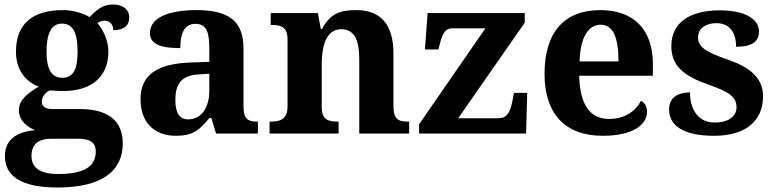

<svg xmlns="http://www.w3.org/2000/svg" viewBox="-20 -594 3454 854"><path d="M236 240C433 240 526 167 526 44C526 -52 467 -109 334 -109H213C185 -109 166 -119 166 -141C166 -165 183 -184 202 -192C214 -191 245 -189 260 -189C399 -189 462 -263 462 -364C462 -413 440 -461 413 -491C420 -497 435 -502 446 -502C465 -502 484 -487 484 -460C539 -460 555 -487 555 -517C555 -548 531 -574 483 -574C443 -574 414 -556 379 -518C349 -535 307 -549 260 -549C117 -549 51 -481 51 -364C51 -283 94 -230 153 -209C101 -179 64 -148 64 -104C64 -57 101 -29 137 -15C50 -8 2 30 2 101C2 192 79 240 236 240ZM257 -248C205 -248 187 -294 187 -364C187 -437 204 -489 256 -489C309 -489 325 -439 325 -365C325 -293 310 -248 257 -248ZM238 180C161 180 120 154 120 99C120 34 169 23 209 23H325C379 23 406 38 406 80C406 146 355 180 238 180Z M762 10C838 10 867 -15 911 -69H920L941 0H1127V-53H1123C1078 -53 1063 -69 1063 -124V-379C1063 -504 993 -549 853 -549C740 -549 647 -520 647 -447C647 -398 693 -380 782 -380C782 -442 798 -488 849 -488C904 -488 911 -441 911 -374V-319L829 -316C679 -311 605 -261 605 -153C605 -42 674 10 762 10ZM817 -63C778 -63 760 -92 760 -149C760 -221 786 -259 866 -263L911 -266V-191C911 -113 874 -63 817 -63Z M1179 0H1486V-53H1483C1439 -53 1411 -62 1411 -118V-309C1411 -391 1432 -464 1498 -464C1557 -464 1578 -415 1578 -329V0H1800V-53H1797C1752 -53 1730 -62 1730 -124V-356C1730 -491 1668 -549 1565 -549C1502 -549 1452 -540 1412 -465H1407L1394 -536H1184V-483H1187C1231 -483 1259 -474 1259 -418V-122C1259 -62 1226 -53 1181 -53H1179Z M1844 0H2320L2325 -181H2266L2260 -149C2249 -91 2234 -68 2194 -68H2018L2314 -493V-536H1882L1870 -374H1930L1936 -398C1950 -452 1963 -468 1993 -468H2139L1844 -41Z M2661 10C2796 10 2858 -40 2858 -97C2858 -119 2849 -136 2831 -146C2808 -100 2759 -65 2690 -65C2607 -65 2560 -123 2556 -257H2884V-308C2884 -467 2795 -549 2650 -549C2492 -549 2402 -453 2402 -265C2402 -91 2491 10 2661 10ZM2731 -321H2558C2561 -427 2596 -484 2652 -484C2709 -484 2731 -423 2731 -321Z M3157 10C3295 10 3374 -55 3374 -166C3374 -250 3311 -296 3222 -327C3113 -365 3085 -386 3085 -429C3085 -470 3123 -491 3166 -491C3224 -491 3254 -452 3254 -386C3327 -386 3356 -410 3356 -455C3356 -501 3307 -548 3181 -548C3052 -548 2966 -496 2966 -389C2966 -299 3025 -254 3133 -217C3227 -184 3256 -161 3256 -117C3256 -80 3226 -49 3157 -49C3092 -49 3049 -100 3049 -183C3014 -183 2956 -172 2956 -107C2956 -40 3012 10 3157 10Z"/></svg>

Font: Noto Serif NP Hmong
Style: Bold
Weight: 700
Designer: Dalton Maag Ltd
Foundry: Dalton Maag Ltd
Version: Version 1.001